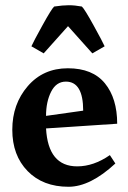

<svg xmlns="http://www.w3.org/2000/svg" viewBox="-20 -698 490 734"><path d="M275 -62Q338 -62 400 -105L421 -73Q325 16 242 16Q144 16 85.5 -44Q27 -104 27 -202Q27 -300 86 -368.5Q145 -437 239.5 -437Q334 -437 381 -379.5Q428 -322 428 -225L156 -207Q164 -62 275 -62ZM298 -275Q298 -386 232 -386Q195 -386 175.5 -347.5Q156 -309 156 -255ZM187 -673Q220 -678 243 -678Q266 -678 293 -673Q303 -664 337.5 -601.5Q372 -539 380 -521L333 -494L240 -598L147 -494L100 -521Q108 -539 142.5 -601.5Q177 -664 187 -673Z"/></svg>

Font: Buenard
Style: Bold
Weight: 700
Foundry: FontFuror
Version: Version 1.002 2011